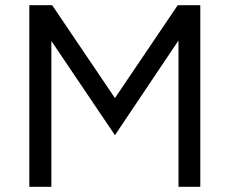

<svg xmlns="http://www.w3.org/2000/svg" viewBox="-20 -720 886 740"><path d="M93 0V-700H181L423 -342L665 -700H752V0H668V-564L423 -199L178 -562V0Z"/></svg>

Font: Figtree
Style: Regular
Weight: 400
Designer: Erik Kennedy
Foundry: Erik Kennedy
Version: Version 2.002